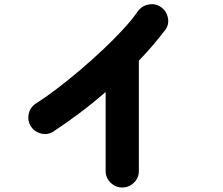

<svg xmlns="http://www.w3.org/2000/svg" viewBox="-20 -816 1040 896"><path d="M550 59Q519 59 496 36.5Q473 14 473 -18V-387Q415 -336 353 -289.5Q291 -243 229 -202Q202 -185 171 -193Q140 -201 123 -228Q107 -256 114.5 -286.5Q122 -317 149 -334Q192 -361 244.5 -401Q297 -441 352 -487.5Q407 -534 459.5 -583.5Q512 -633 554.5 -679Q597 -725 623 -763Q642 -789 673.5 -795Q705 -801 731 -783Q757 -765 763.5 -733.5Q770 -702 751 -676Q724 -641 693.5 -605Q663 -569 628 -533V-18Q628 14 605 36.5Q582 59 550 59Z"/></svg>

Font: Zen Maru Gothic Black
Style: Regular
Weight: 900
Designer: Yoshimichi Ohira
Foundry: Positype
Version: Version 1.001